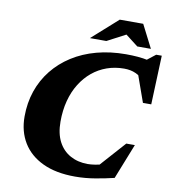

<svg xmlns="http://www.w3.org/2000/svg" viewBox="-94 -952 933 1048"><g transform="rotate(10 372.0 -428.0)"><path d="M540.5 -80 485.5 -41.5 637 -211H684.5L607 -15.5Q562 -4.5 505.5 5.2Q449 15 392 15Q286 15 213 -19.5Q140 -54 102.2 -116Q64.5 -178 64.5 -260Q64.5 -336 87 -401.8Q109.5 -467.5 152 -520.8Q194.5 -574 254.2 -612.2Q314 -650.5 389.2 -670.8Q464.5 -691 551.5 -691Q585.5 -691 616 -688.5Q646.5 -686 676 -679.8Q705.5 -673.5 735 -662L635.5 -656L713.5 -717H744.5L734 -445.5H688L617.5 -643.5L670.5 -565Q646 -587 618.8 -599.5Q591.5 -612 555 -612Q504 -612 459.8 -596.2Q415.5 -580.5 379.2 -550.5Q343 -520.5 316.8 -478.2Q290.5 -436 276.5 -382.8Q262.5 -329.5 262.5 -267Q262.5 -201 286 -156Q309.5 -111 351.8 -87.8Q394 -64.5 448.5 -64.5Q466 -64.5 489.8 -68.2Q513.5 -72 540.5 -80ZM341.5 -743.5 484.5 -871H614.5L679.5 -743.5H604L522 -807H553.5L432.5 -743.5Z"/></g></svg>

Font: Newsreader 16pt 16pt ExtraBold
Style: Italic
Weight: 800
Italic angle: -17°
Version: Version 1.003